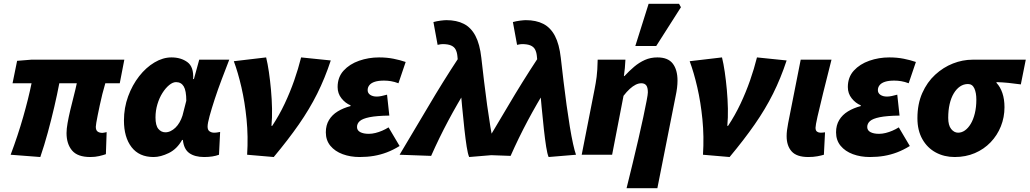

<svg xmlns="http://www.w3.org/2000/svg" viewBox="-20 -814 5416 1010"><path d="M455 12Q388 12 359 -22.5Q330 -57 330 -114Q330 -136 335.5 -167Q341 -198 349.5 -234Q358 -270 367.5 -306.5Q377 -343 384 -376H292Q281 -318 265.5 -251.5Q250 -185 231.5 -117Q213 -49 192 12L36 0Q74 -101 102 -199Q130 -297 146 -376H46L70 -494L144 -500H634L610 -376H534Q526 -349 518.5 -319.5Q511 -290 505 -261Q499 -232 494 -208Q489 -184 486.5 -168Q484 -152 484 -147Q484 -129 493.5 -122Q503 -115 519 -115Q524 -115 529 -116.5Q534 -118 541 -119L537 -3Q523 2 502 7Q481 12 455 12Z M788 12Q712 12 672 -40Q632 -92 632 -180Q632 -247 654 -307Q676 -367 712 -413Q748 -459 792.5 -485.5Q837 -512 882 -512Q932 -512 966 -487Q1000 -462 996 -398H1000L1028 -500H1186Q1167 -451 1146.5 -397Q1126 -343 1109.5 -292.5Q1093 -242 1082.5 -203.5Q1072 -165 1072 -148Q1072 -130 1082.5 -123Q1093 -116 1106 -116Q1117 -116 1124 -117.5Q1131 -119 1138 -120L1132 0Q1116 6 1096.5 9Q1077 12 1054 12Q1005 12 976 -8.5Q947 -29 942 -78Q942 -78 942 -78Q942 -78 942 -78H938Q911 -30 868 -9Q825 12 788 12ZM850 -118Q864 -118 877.5 -124.5Q891 -131 903 -142.5Q915 -154 924.5 -170.5Q934 -187 940 -206L960 -284Q960 -337 946.5 -359.5Q933 -382 906 -382Q889 -382 870 -366.5Q851 -351 834.5 -325Q818 -299 808 -265.5Q798 -232 798 -196Q798 -154 813 -136Q828 -118 850 -118Z M1280 0Q1286 -96 1277 -186.5Q1268 -277 1250 -355Q1232 -433 1210 -492L1380 -512Q1388 -480 1394.5 -435.5Q1401 -391 1405.5 -341.5Q1410 -292 1411 -243Q1412 -194 1408 -152H1412Q1449 -208 1477.5 -268.5Q1506 -329 1527.5 -390.5Q1549 -452 1564 -512L1720 -496Q1689 -402 1648.5 -321Q1608 -240 1552 -159.5Q1496 -79 1420 12Z M1872 12Q1823 12 1782.5 -3Q1742 -18 1718 -47Q1694 -76 1694 -118Q1694 -155 1710.5 -182.5Q1727 -210 1756.5 -228Q1786 -246 1824 -256V-260Q1797 -271 1776.5 -296.5Q1756 -322 1756 -356Q1756 -408 1787.5 -442.5Q1819 -477 1869 -494.5Q1919 -512 1974 -512Q2015 -512 2050 -505Q2085 -498 2114 -488L2076 -376Q2055 -384 2036.5 -387Q2018 -390 2000 -390Q1971 -390 1952 -384Q1933 -378 1923.5 -366.5Q1914 -355 1914 -340Q1914 -324 1927.5 -315Q1941 -306 1962 -306Q1974 -306 1987.5 -309Q2001 -312 2016 -316L2028 -206Q1961 -205 1924 -197.5Q1887 -190 1872.5 -177Q1858 -164 1858 -146Q1858 -128 1875 -119Q1892 -110 1920 -110Q1937 -110 1955 -114.5Q1973 -119 1990.5 -126.5Q2008 -134 2024 -144L2082 -46Q2048 -25 2015 -12.5Q1982 0 1947 6Q1912 12 1872 12Z M2448 12Q2441 -4 2435 -42Q2429 -80 2423 -134Q2417 -188 2411 -252.5Q2405 -317 2399 -385.5Q2393 -454 2386 -520Q2384 -540 2376.5 -554Q2369 -568 2352.5 -575Q2336 -582 2308 -582Q2302 -582 2297 -581Q2292 -580 2282 -578L2260 -698Q2278 -703 2298 -705.5Q2318 -708 2328 -708Q2382 -708 2420 -688.5Q2458 -669 2481 -625.5Q2504 -582 2512 -510Q2519 -449 2526.5 -385.5Q2534 -322 2542.5 -261Q2551 -200 2559.5 -148Q2568 -96 2576.5 -57.5Q2585 -19 2592 0ZM2082 0Q2159 -128 2234 -255.5Q2309 -383 2390 -506L2440 -356Q2386 -269 2338 -179Q2290 -89 2248 6Z M2866 12Q2859 -4 2853 -42Q2847 -80 2841 -134Q2835 -188 2829 -252.5Q2823 -317 2817 -385.5Q2811 -454 2804 -520Q2802 -540 2794.5 -554Q2787 -568 2770.5 -575Q2754 -582 2726 -582Q2720 -582 2715 -581Q2710 -580 2700 -578L2678 -698Q2696 -703 2716 -705.5Q2736 -708 2746 -708Q2800 -708 2838 -688.5Q2876 -669 2899 -625.5Q2922 -582 2930 -510Q2937 -449 2944.5 -385.5Q2952 -322 2960.5 -261Q2969 -200 2977.5 -148Q2986 -96 2994.5 -57.5Q3003 -19 3010 0ZM2500 0Q2577 -128 2652 -255.5Q2727 -383 2808 -506L2858 -356Q2804 -269 2756 -179Q2708 -89 2666 6Z M3276 176Q3292 112 3308 45.5Q3324 -21 3338.5 -83.5Q3353 -146 3364 -198Q3375 -250 3381.5 -284Q3388 -318 3388 -328Q3388 -354 3379.5 -365Q3371 -376 3354 -376Q3339 -376 3324 -368.5Q3309 -361 3293 -346.5Q3277 -332 3260 -310L3200 0H3040L3108 -346Q3114 -376 3118.5 -409.5Q3123 -443 3124 -500H3270Q3269 -478 3267 -456Q3265 -434 3262 -414H3265Q3290 -441 3316 -463Q3342 -485 3372 -498.5Q3402 -512 3438 -512Q3494 -512 3519 -479.5Q3544 -447 3544 -390Q3544 -372 3541.5 -351.5Q3539 -331 3534 -308L3438 176ZM3322 -572 3392 -794H3552L3562 -776L3432 -572Z M3678 0Q3684 -96 3675 -186.5Q3666 -277 3648 -355Q3630 -433 3608 -492L3778 -512Q3786 -480 3792.5 -435.5Q3799 -391 3803.5 -341.5Q3808 -292 3809 -243Q3810 -194 3806 -152H3810Q3847 -208 3875.5 -268.5Q3904 -329 3925.5 -390.5Q3947 -452 3962 -512L4118 -496Q4087 -402 4046.5 -321Q4006 -240 3950 -159.5Q3894 -79 3818 12Z M4232 12Q4171 12 4144.5 -17.5Q4118 -47 4118 -98Q4118 -113 4120 -129Q4122 -145 4126 -166L4192 -500H4354Q4329 -401 4310 -324.5Q4291 -248 4280.5 -201Q4270 -154 4270 -142Q4270 -127 4278 -121.5Q4286 -116 4296 -116Q4301 -116 4307.5 -116.5Q4314 -117 4320 -118L4314 0Q4301 4 4280 8Q4259 12 4232 12Z M4556 12Q4507 12 4466.5 -3Q4426 -18 4402 -47Q4378 -76 4378 -118Q4378 -155 4394.5 -182.5Q4411 -210 4440.5 -228Q4470 -246 4508 -256V-260Q4481 -271 4460.5 -296.5Q4440 -322 4440 -356Q4440 -408 4471.5 -442.5Q4503 -477 4553 -494.5Q4603 -512 4658 -512Q4699 -512 4734 -505Q4769 -498 4798 -488L4760 -376Q4739 -384 4720.5 -387Q4702 -390 4684 -390Q4655 -390 4636 -384Q4617 -378 4607.5 -366.5Q4598 -355 4598 -340Q4598 -324 4611.5 -315Q4625 -306 4646 -306Q4658 -306 4671.5 -309Q4685 -312 4700 -316L4712 -206Q4645 -205 4608 -197.5Q4571 -190 4556.5 -177Q4542 -164 4542 -146Q4542 -128 4559 -119Q4576 -110 4604 -110Q4621 -110 4639 -114.5Q4657 -119 4674.5 -126.5Q4692 -134 4708 -144L4766 -46Q4732 -25 4699 -12.5Q4666 0 4631 6Q4596 12 4556 12Z M5002 12Q4947 12 4902.5 -12Q4858 -36 4832 -82Q4806 -128 4806 -192Q4806 -267 4831.5 -324.5Q4857 -382 4899.5 -421Q4942 -460 4993 -480Q5044 -500 5096 -500H5376L5350 -370Q5314 -375 5284.5 -378Q5255 -381 5222 -382V-378Q5242 -357 5253 -324.5Q5264 -292 5264 -250Q5264 -197 5245 -149.5Q5226 -102 5191 -65.5Q5156 -29 5108 -8.5Q5060 12 5002 12ZM5020 -116Q5039 -116 5056 -128Q5073 -140 5086.5 -162.5Q5100 -185 5108 -217.5Q5116 -250 5116 -290Q5116 -326 5105.5 -349Q5095 -372 5072 -372Q5049 -372 5030 -359Q5011 -346 4997 -322.5Q4983 -299 4975.5 -266.5Q4968 -234 4968 -194Q4968 -155 4983.5 -135.5Q4999 -116 5020 -116Z"/></svg>

Font: Source Sans 3 Black
Style: Italic
Weight: 900
Italic angle: -11°
Designer: Paul D. Hunt
Foundry: Adobe
Version: Version 3.052;hotconv 1.1.0;makeotfexe 2.6.0